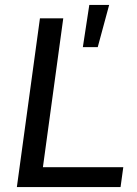

<svg xmlns="http://www.w3.org/2000/svg" viewBox="-20 -754 554 774"><path d="M48 0H466L477 -80H153L235 -680H141ZM314 -564H374L420 -734H340Z"/></svg>

Font: Ronzino Oblique
Style: Italic
Weight: 400
Italic angle: -8°
Designer: Nunzio Mazzaferro
Foundry: Collletttivo
Version: Version 1.000;Glyphs 3.3 (3337)